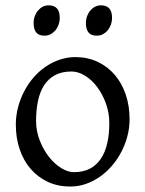

<svg xmlns="http://www.w3.org/2000/svg" viewBox="-20 -682 543 717"><path d="M388.2 -222.2Q388.2 -260.7 375.5 -295.7Q362.8 -330.6 342.8 -357.2Q322.8 -383.8 297.4 -399.4Q272 -415 247.1 -415Q210 -415 184.6 -400.9Q159.2 -386.7 143.8 -362.1Q128.4 -337.4 121.6 -303.7Q114.7 -270 114.7 -231Q114.7 -192.4 128.4 -157.5Q142.1 -122.6 162.8 -96.2Q183.6 -69.8 208.5 -54.4Q233.4 -39.1 255.9 -39.1Q290.5 -39.1 315.4 -52Q340.3 -64.9 356.4 -88.9Q372.6 -112.8 380.4 -146.5Q388.2 -180.2 388.2 -222.2ZM463.9 -236.8Q463.9 -204.1 455.6 -172.9Q447.3 -141.6 432.6 -113.8Q418 -85.9 397.5 -62.3Q377 -38.6 352.3 -21.5Q327.6 -4.4 299.8 5.1Q272 14.6 242.2 14.6Q195.8 14.6 158.4 -2.9Q121.1 -20.5 94.5 -51.3Q67.9 -82 53.5 -124.5Q39.1 -167 39.1 -216.8Q39.1 -249 47.1 -280.3Q55.2 -311.5 69.6 -339.6Q84 -367.7 104.2 -391.4Q124.5 -415 149.2 -432.1Q173.8 -449.2 202.4 -459Q231 -468.8 261.2 -468.8Q307.1 -468.8 344.5 -451.2Q381.8 -433.6 408.4 -402.6Q435.1 -371.6 449.5 -329.1Q463.9 -286.6 463.9 -236.8ZM398.4 -615.7Q398.4 -602.1 394 -589.8Q389.6 -577.6 382.1 -568.6Q374.5 -559.6 364.3 -554.2Q354 -548.8 341.8 -548.8Q319.8 -548.8 310.3 -561Q300.8 -573.2 300.8 -595.7Q300.8 -609.4 305.2 -621.6Q309.6 -633.8 317.4 -642.8Q325.2 -651.9 335.2 -657Q345.2 -662.1 356.9 -662.1Q398.4 -662.1 398.4 -615.7ZM203.1 -615.7Q203.1 -602.1 198.7 -589.8Q194.3 -577.6 186.8 -568.6Q179.2 -559.6 168.9 -554.2Q158.7 -548.8 146.5 -548.8Q124.5 -548.8 115 -561Q105.5 -573.2 105.5 -595.7Q105.5 -609.4 109.9 -621.6Q114.3 -633.8 122.1 -642.8Q129.9 -651.9 139.9 -657Q149.9 -662.1 161.6 -662.1Q203.1 -662.1 203.1 -615.7Z"/></svg>

Font: Noto Serif Devanagari
Style: Regular
Weight: 400
Designer: Monotype Design Team
Foundry: Monotype Imaging Inc.
Version: Version 1.01